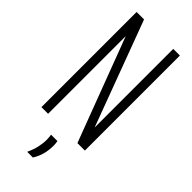

<svg xmlns="http://www.w3.org/2000/svg" viewBox="-292 -742 1000 1000"><g transform="rotate(45 208.0 -242.0)"><path d="M48 0V-701H103L319 -121V-700H368V0H313L97 -572V0ZM160 217Q175 185 181.5 156Q188 127 188 100Q188 91 187 82.5Q186 74 185 66H232Q233 73 234 80.5Q235 88 235 96Q235 131 227 160.5Q219 190 202 217Z"/></g></svg>

Font: Georama Condensed Light
Style: Regular
Weight: 300
Width: 3
Designer: Jean-Baptiste Levee
Foundry: Production Type
Version: Version 1.000